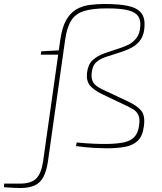

<svg xmlns="http://www.w3.org/2000/svg" viewBox="-148 -732 814 962"><path d="M376 -712Q448 -712 493 -702.5Q538 -693 558.5 -668.5Q579 -644 576 -599Q574 -559 557.5 -534.5Q541 -510 515 -495.5Q489 -481 458 -471Q417 -458 384.5 -447.5Q352 -437 333 -419Q314 -401 311 -363Q309 -335 320 -317.5Q331 -300 365 -284L493 -224Q540 -202 560 -177Q580 -152 573 -100Q567 -50 542 -26.5Q517 -3 477.5 4Q438 11 387 11Q364 11 324 9Q284 7 233 0L236 -18Q280 -14 320 -12Q360 -10 397 -11Q442 -12 474 -19Q506 -26 525 -45.5Q544 -65 549 -104Q554 -138 545 -156Q536 -174 520.5 -183.5Q505 -193 488 -201L362 -261Q320 -282 302 -304.5Q284 -327 288 -367Q293 -409 316 -430.5Q339 -452 375.5 -465Q412 -478 456 -492Q472 -497 494.5 -507.5Q517 -518 535 -540.5Q553 -563 555 -603Q557 -631 544.5 -650.5Q532 -670 496 -680Q460 -690 388 -690Q317 -690 274 -677Q231 -664 209 -629.5Q187 -595 178 -530L92 78Q85 125 69.5 154.5Q54 184 26 197Q-2 210 -46 210Q-56 210 -82.5 209Q-109 208 -128 206L-127 188H-48Q8 188 33.5 162.5Q59 137 68 76L154 -532Q163 -595 183.5 -631Q204 -667 233.5 -684.5Q263 -702 299.5 -707Q336 -712 376 -712ZM164 -480 160 -458H56L59 -475L153 -480Z"/></svg>

Font: Exo 2 Thin
Style: Italic
Weight: 250
Italic angle: -8°
Designer: Natanael Gama
Foundry: Natanael Gama
Version: Version 2.010